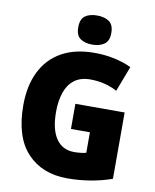

<svg xmlns="http://www.w3.org/2000/svg" viewBox="-100 -1106 886 1098"><g transform="rotate(10 343.0 -556.5)"><path d="M339 -511H625V-126Q570 -106 503.5 -94.5Q437 -83 366 -83Q220 -83 133.5 -175.5Q47 -268 47 -452Q47 -565 87.5 -647Q128 -729 206 -773Q284 -817 397 -817Q460 -817 515.5 -804.5Q571 -792 612 -772L556 -625Q485 -663 400 -663Q343 -663 307 -635.5Q271 -608 254.5 -559Q238 -510 238 -447Q238 -345 274.5 -291.5Q311 -238 380 -238Q396 -238 416 -240Q436 -242 449 -246V-365H339ZM375 -1030Q417 -1030 444 -1011.5Q471 -993 471 -945Q471 -898 443.5 -879.5Q416 -861 375 -861Q332 -861 305.5 -879.5Q279 -898 279 -945Q279 -993 305 -1011.5Q331 -1030 375 -1030Z"/></g></svg>

Font: Noto Sans Telugu UI SemiCondensed Black
Style: Regular
Weight: 900
Width: 4
Designer: Jelle Bosma - Monotype Design Team
Foundry: Monotype Imaging Inc.
Version: Version 2.005; ttfautohint (v1.8.4.7-5d5b)